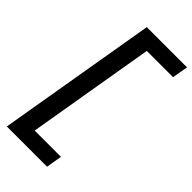

<svg xmlns="http://www.w3.org/2000/svg" viewBox="-296 -888 1096 1096"><g transform="rotate(45 252.0 -340.0)"><path d="M15 143 179 -823H504L487 -727H275L144 47H356L340 143Z"/></g></svg>

Font: iosevka_custom_sans_ss08
Style: Bold Italic
Weight: 700
Italic angle: -10°
Designer: Belleve Invis
Foundry: Belleve Invis
Version: Version 10.3.0; ttfautohint (v1.8.3)